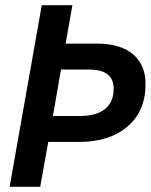

<svg xmlns="http://www.w3.org/2000/svg" viewBox="-20 -720 581 740"><path d="M141 -700H259L233 -552H352Q444 -552 492.5 -511Q541 -470 541 -396Q541 -292 471.5 -232.5Q402 -173 285 -173H166L135 0H17ZM289 -273Q352 -273 385 -300Q418 -327 418 -378Q418 -415 394.5 -433.5Q371 -452 321 -452H215L184 -273Z"/></svg>

Font: Cabin SemiBold
Style: Italic
Weight: 600
Italic angle: -7°
Designer: Pablo Impallari
Foundry: Pablo Impallari. http://www.impallari.com Igino Marini. http://www.ikern.com
Version: Version 2.200